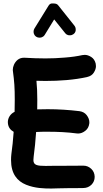

<svg xmlns="http://www.w3.org/2000/svg" viewBox="-20 -1046 596 1111"><path d="M25.9 -331.5C28.3 -310.1 39.6 -293.9 59.1 -283.2C55.7 -236.3 51.3 -192.4 45.9 -155.3C44.4 -143.6 43.9 -131.8 43.9 -119.6C43.9 -41 79.1 2 130.9 22.9C182.6 43.9 236.3 44.9 277.3 44.9C296.9 44.9 339.8 42.5 387.2 42.5H425.8C438.5 42.5 451.2 42.5 463.4 42C481.4 41.5 496.6 35.2 509.3 22.9C521.5 10.3 527.8 -4.9 527.8 -22V-23.4C527.3 -41.5 521 -56.6 508.3 -68.8C495.1 -81.1 480 -87.4 462.9 -87.4H461.4C449.2 -86.9 424.8 -86.9 387.2 -86.9C331.1 -86.9 294.4 -86.9 276.9 -86.4C259.3 -85.9 248.5 -85.9 244.6 -85.9C195.3 -85.9 173.3 -90.3 173.3 -119.6C173.3 -127 173.8 -133.3 174.8 -139.6C180.7 -182.6 185.5 -231.4 189 -282.2C210.9 -283.7 232.9 -283.7 256.3 -283.7C313.5 -283.7 369.1 -281.2 424.3 -273.9C426.8 -273.4 429.7 -273.4 432.1 -273.4C446.8 -273.4 460.4 -278.8 473.6 -289.1C486.8 -299.3 494.1 -313 496.6 -330.6C497.1 -333 497.1 -335.9 497.1 -338.4C497.1 -352.5 491.7 -366.7 481.4 -379.9C471.2 -393.1 457 -400.4 439.5 -402.8C378.4 -410.2 317.4 -414.1 256.3 -414.1C235.4 -414.1 214.8 -413.6 195.3 -413.1C195.8 -432.1 195.8 -450.7 195.8 -468.8C195.8 -511.2 194.3 -543.5 190.9 -578.6C208 -578.1 225.6 -577.6 242.7 -577.6C323.2 -577.6 411.1 -583.5 484.9 -600.6C502 -604.5 514.6 -612.8 522.9 -626C531.2 -639.2 535.2 -651.4 535.2 -663.1C535.2 -668 534.7 -672.9 533.7 -678.2C529.3 -695.3 521 -708 507.8 -716.3C494.6 -724.6 482.4 -728.5 470.7 -728.5C465.8 -728.5 460.9 -728 456.1 -727.1C427.2 -720.7 394 -715.8 355.5 -712.9C316.9 -709.5 279.3 -708 242.7 -708C203.1 -708 163.1 -709.5 122.6 -711.9H117.7C104.5 -711.9 92.8 -708 82.5 -700.2C62.5 -684.1 54.2 -659.2 54.2 -643.6V-638.7C63 -572.8 65.4 -539.1 65.4 -468.8C65.4 -446.3 64.9 -422.9 64.5 -398.9C39.1 -387.2 25.4 -362.3 25.4 -339.4C25.4 -336.9 25.4 -334 25.9 -331.5ZM190.4 -833C195.8 -829.6 201.7 -828.1 208 -828.1C213.9 -828.1 229 -828.6 238.8 -844.2L293.5 -933.6L356.9 -854.5C368.2 -840.3 381.3 -841.8 384.8 -841.8C392.6 -841.8 399.4 -844.2 405.3 -848.6C420.4 -860.4 418 -873.5 418 -876C418 -884.3 415.5 -891.1 410.6 -897.5L316.9 -1015.1C311.5 -1022.5 302.7 -1025.9 290 -1025.9H279.3C272 -1025.4 265.6 -1021 260.3 -1012.2L179.2 -880.9C175.8 -875.5 174.3 -869.6 174.3 -863.3C174.3 -857.4 174.8 -842.8 190.4 -833Z"/></svg>

Font: Mikhak
Style: Bold
Weight: 700
Designer: Amin Abedi
Version: Version 3.2